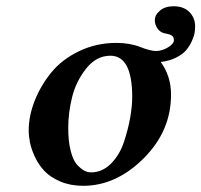

<svg xmlns="http://www.w3.org/2000/svg" viewBox="-20 -582 644 614"><path d="M198.2 -172.9Q198.2 -129.9 206.1 -99.4Q213.9 -68.8 226.3 -55.4Q238.8 -42 249.3 -36.4Q259.8 -30.8 271 -30.8Q307.1 -30.8 335 -58.8Q362.8 -86.9 376.5 -128.4Q390.1 -169.9 396.5 -206.5Q402.8 -243.2 402.8 -272Q402.8 -403.8 333 -403.8Q288.1 -403.8 255.6 -362.8Q223.1 -321.8 210.7 -271.7Q198.2 -221.7 198.2 -172.9ZM71.8 -165Q71.8 -210.9 90.8 -259.5Q109.9 -308.1 144 -350.1Q178.2 -392.1 233.2 -418.5Q288.1 -444.8 352.1 -444.8Q395 -444.8 428 -431.9Q460.9 -418.9 479 -418.9Q498 -418.9 517.1 -430.4Q536.1 -441.9 536.1 -453.1Q536.1 -462.9 530.5 -467.5Q524.9 -472.2 507.8 -475.1Q492.7 -478 483.9 -490.5Q475.1 -502.9 475.1 -517.1Q475.1 -534.2 491.5 -548.1Q507.8 -562 535.2 -562Q567.4 -562 585.7 -543.5Q604 -524.9 604 -497.1Q604 -487.3 602.1 -476.1Q600.1 -464.8 593 -449.5Q585.9 -434.1 575 -421.1Q564 -408.2 543 -397.7Q522 -387.2 494.1 -383.8Q527.3 -337.9 526.9 -278.8Q526.9 -162.6 439 -75.2Q351.1 12.2 246.1 12.2Q205.1 12.2 173.1 -1.5Q141.1 -15.1 122.6 -34.7Q104 -54.2 92 -79.6Q80.1 -105 75.9 -126Q71.8 -147 71.8 -165Z"/></svg>

Font: Linux Libertine O
Style: Semibold Italic
Weight: 600
Italic angle: -11.5°
Designer: Philipp H. Poll
Foundry: Philipp H. Poll
Version: Version 5.1.2